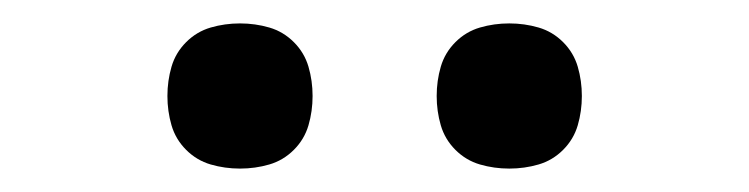

<svg xmlns="http://www.w3.org/2000/svg" viewBox="-20 -752 640 164"><path d="M415 -608Q402 -608 390 -611.5Q378 -615 369 -624Q360 -633 356.5 -645Q353 -657 353 -670Q353 -683 356.5 -695Q360 -707 369 -716Q378 -725 390 -728.5Q402 -732 415 -732Q428 -732 440 -728.5Q452 -725 461 -716Q470 -707 473.5 -695Q477 -683 477 -670Q477 -657 473.5 -645Q470 -633 461 -624Q452 -615 440 -611.5Q428 -608 415 -608ZM185 -608Q172 -608 160 -611.5Q148 -615 139 -624Q130 -633 126.5 -645Q123 -657 123 -670Q123 -683 126.5 -695Q130 -707 139 -716Q148 -725 160 -728.5Q172 -732 185 -732Q198 -732 210 -728.5Q222 -725 231 -716Q240 -707 243.5 -695Q247 -683 247 -670Q247 -657 243.5 -645Q240 -633 231 -624Q222 -615 210 -611.5Q198 -608 185 -608Z"/></svg>

Font: Iosevka HT Extended
Style: Regular
Weight: 400
Width: 7
Monospace: yes
Designer: Belleve Invis
Foundry: Belleve Invis
Version: Version 32.3.0; ttfautohint (v1.8.4)